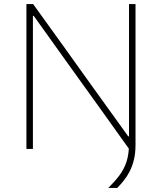

<svg xmlns="http://www.w3.org/2000/svg" viewBox="-20 -733 797 945"><path d="M513 192Q544 161.5 567 131.2Q590 101 602.5 63.5Q615 26 615 -27V-33L632 0H615Q553 -87 483.8 -183.8Q414.5 -280.5 331 -396.5L146 -655H142V-238Q142 -173 142 -117Q142 -61 142 0H110Q110 -61 110 -117Q110 -173 110 -238V-475Q110 -540.5 110 -596.5Q110 -652.5 110 -713H143Q218 -609 288 -511.8Q358 -414.5 426 -319L611 -62H615V-475Q615 -540.5 615 -596.5Q615 -652.5 615 -713H647Q647 -652.5 647 -596.5Q647 -540.5 647 -475V-238Q647 -180.5 647 -126.2Q647 -72 647 -20Q647 19.5 639.5 51.5Q632 83.5 619 109Q606 134.5 590 154.8Q574 175 557 192Z"/></svg>

Font: Commissioner Thin Thin
Style: Regular
Weight: 250
Version: Version 1.000